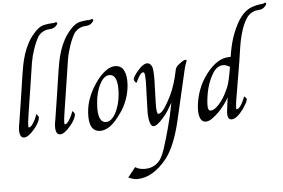

<svg xmlns="http://www.w3.org/2000/svg" viewBox="-82 -1141 2535 1721"><g transform="rotate(-5 1186.0 -280.5)"><path d="M479 -1006.7Q485.6 -1007.7 490.3 -998.2Q494.9 -988.7 469.2 -966.2Q454.9 -954.9 442.8 -952.6Q430.8 -950.3 417.9 -948.7Q390.3 -948.7 363.1 -935.6Q335.9 -922.6 314.4 -894.9Q287.2 -848.7 265.4 -784.9Q243.6 -721 233.8 -661.5Q217.9 -556.4 199.2 -435.4Q180.5 -314.4 164.1 -209.7Q160 -182.1 157.4 -162.8Q154.9 -143.6 153.3 -132.3Q148.7 -87.2 156.4 -87.2Q172.8 -87.2 193.3 -117.9Q206.7 -138.5 215.4 -156.4Q224.1 -174.4 232.3 -200Q253.3 -183.6 253.3 -167.7Q251.3 -146.7 236.2 -118.5Q221 -90.3 196.4 -63.1Q143.6 -1.5 106.7 -1.5Q64.1 -1.5 66.2 -79Q67.7 -90.3 68.5 -102.3Q69.2 -114.4 72.8 -127.2Q90.3 -235.9 107.2 -346.2Q124.1 -456.4 140 -564.1Q145.1 -600 154.1 -646.7Q163.1 -693.3 179 -744.1Q194.9 -794.9 221.8 -844.9Q248.7 -894.9 288.7 -936.9Q330.8 -982.1 368.7 -990.3Q406.7 -998.5 436.9 -1000Q450.3 -1000 458.2 -1000.8Q466.2 -1001.5 470.8 -1003.6Q477.4 -1005.1 479 -1006.7Z M803.1 -1006.7Q809.7 -1007.7 814.4 -998.2Q819 -988.7 793.3 -966.2Q779 -954.9 766.9 -952.6Q754.9 -950.3 742.1 -948.7Q714.4 -948.7 687.2 -935.6Q660 -922.6 638.5 -894.9Q611.3 -848.7 589.5 -784.9Q567.7 -721 557.9 -661.5Q542.1 -556.4 523.3 -435.4Q504.6 -314.4 488.2 -209.7Q484.1 -182.1 481.5 -162.8Q479 -143.6 477.4 -132.3Q472.8 -87.2 480.5 -87.2Q496.9 -87.2 517.4 -117.9Q530.8 -138.5 539.5 -156.4Q548.2 -174.4 556.4 -200Q577.4 -183.6 577.4 -167.7Q575.4 -146.7 560.3 -118.5Q545.1 -90.3 520.5 -63.1Q467.7 -1.5 430.8 -1.5Q388.2 -1.5 390.3 -79Q391.8 -90.3 392.6 -102.3Q393.3 -114.4 396.9 -127.2Q414.4 -235.9 431.3 -346.2Q448.2 -456.4 464.1 -564.1Q469.2 -600 478.2 -646.7Q487.2 -693.3 503.1 -744.1Q519 -794.9 545.9 -844.9Q572.8 -894.9 612.8 -936.9Q654.9 -982.1 692.8 -990.3Q730.8 -998.5 761 -1000Q774.4 -1000 782.3 -1000.8Q790.3 -1001.5 794.9 -1003.6Q801.5 -1005.1 803.1 -1006.7Z M784.1 -245.1Q770.8 -75.9 851.8 -75.9Q875.4 -75.9 897.2 -94.4Q919 -112.8 936.9 -145.1Q955.9 -182.1 968.2 -225.6Q980.5 -269.2 984.1 -322.6Q994.9 -492.3 915.9 -492.3Q866.2 -492.3 830.3 -422.6Q790.3 -348.7 784.1 -245.1ZM970.8 -129.2Q880.5 -1.5 793.3 -1.5Q684.1 -1.5 696.9 -175.9Q701.5 -243.6 727.4 -309.7Q753.3 -375.9 796.9 -438.5Q838.5 -498.5 884.4 -533.1Q930.3 -567.7 972.3 -567.7Q1027.2 -567.7 1051.3 -521.8Q1075.4 -475.9 1070.8 -393.3Q1066.2 -325.6 1041.8 -257.9Q1017.4 -190.3 970.8 -129.2Z M1611.3 -545.1Q1601.5 -521 1593.3 -487.9Q1585.1 -454.9 1575.4 -409.7L1488.2 -32.3Q1436.9 187.2 1354.9 296.4Q1227.7 457.9 1082.1 457.9Q1051.8 457.9 1004.6 436.9L1073.8 349.7Q1093.3 363.1 1115.9 367.9Q1138.5 372.8 1161 372.8Q1249.7 372.8 1301.5 301.5Q1325.6 264.1 1348.2 193.3Q1370.8 122.6 1396.9 25.6Q1409.7 -21 1422.6 -76.7Q1435.4 -132.3 1448.2 -198.5Q1428.7 -163.1 1406.9 -129Q1385.1 -94.9 1362.6 -70.8Q1303.1 -1.5 1272.3 -1.5Q1249.7 -1.5 1239.2 -37.9Q1228.7 -74.4 1227.7 -121Q1230.3 -188.7 1232.1 -262.8Q1233.8 -336.9 1236.9 -405.1Q1236.9 -433.8 1234.4 -461.3Q1231.8 -488.7 1222.6 -490.3Q1206.2 -493.3 1189.2 -469.2Q1172.3 -445.1 1151.8 -401.5Q1140.5 -409.7 1136.2 -417.7Q1131.8 -425.6 1130.3 -433.8Q1128.7 -443.6 1144.1 -467.9Q1159.5 -492.3 1182.1 -516.4Q1225.6 -567.7 1261 -567.7Q1277.4 -567.7 1288.5 -557.2Q1299.5 -546.7 1306.2 -530.8Q1315.9 -496.4 1314.4 -411.3Q1312.8 -363.1 1311.3 -313.6Q1309.7 -264.1 1308.2 -214.4Q1306.2 -157.9 1310.3 -132.8Q1314.4 -107.7 1322.6 -107.7Q1340.5 -107.7 1362.8 -132.1Q1385.1 -156.4 1412.8 -207.7Q1443.1 -260 1462.6 -310.8Q1482.1 -361.5 1495.4 -412.8L1509.7 -472.8Q1509.7 -475.9 1510.5 -477.4Q1511.3 -479 1511.3 -482.1Q1515.9 -511.3 1542.6 -532.3Q1569.2 -553.3 1586.7 -563.1Q1598.5 -569.2 1607.2 -569.2Q1615.9 -569.2 1617.4 -561.5Z M1941.5 -256.4Q1959.5 -290.3 1969.2 -325.1Q1979 -360 1988.2 -409.7L1999.5 -470.8Q1968.7 -492.3 1937.9 -492.3Q1873.8 -492.3 1828.7 -400Q1779 -305.1 1768.7 -164.1Q1764.1 -96.4 1791.8 -96.4Q1815.9 -96.4 1841.5 -117.4Q1867.2 -138.5 1888.2 -166.7Q1909.2 -194.9 1923.6 -220.8Q1937.9 -246.7 1941.5 -256.4ZM2361 -1017.9Q2367.2 -1021 2371.3 -1010.5Q2375.4 -1000 2349.7 -975.9Q2335.4 -963.1 2322.3 -960.5Q2309.2 -957.9 2296.4 -956.4Q2268.7 -956.4 2238.2 -940.3Q2207.7 -924.1 2188.2 -893.3Q2161 -850.3 2143.8 -799.5Q2126.7 -748.7 2116.4 -697.7Q2106.2 -646.7 2099.7 -598.5Q2093.3 -550.3 2086.7 -511.3Q2080.5 -470.8 2072.3 -425.6Q2064.1 -380.5 2056.9 -335.4Q2049.7 -290.3 2042.6 -248.5Q2035.4 -206.7 2030.3 -175.9Q2026.7 -160 2025.1 -139.7Q2023.6 -119.5 2022.6 -107.7Q2020.5 -87.2 2025.1 -87.2Q2059.5 -87.2 2103.1 -196.4Q2126.7 -177.4 2123.6 -167.7Q2122.6 -154.9 2111 -133.8Q2099.5 -112.8 2081.5 -85.6Q2051.3 -45.1 2024.6 -23.3Q1997.9 -1.5 1973.8 -1.5Q1933.8 -1.5 1937.9 -67.7Q1937.9 -72.8 1939 -80Q1940 -87.2 1941.5 -100.8Q1943.1 -114.4 1946.4 -138.7Q1949.7 -163.1 1954.4 -201.5Q1937.9 -169.2 1914.9 -139.5Q1891.8 -109.7 1864.1 -79Q1826.7 -42.1 1796.9 -21.8Q1767.2 -1.5 1741.5 -1.5Q1707.7 -1.5 1692.3 -36.2Q1676.9 -70.8 1680.5 -132.3Q1686.7 -212.8 1714.1 -287.9Q1741.5 -363.1 1790.3 -427.2Q1890.3 -560 2001 -560H2012.3Q2013.8 -564.1 2015.6 -573.8Q2017.4 -583.6 2020.5 -605.1Q2026.7 -640 2037.4 -682.1Q2048.2 -724.1 2064.9 -767.7Q2081.5 -811.3 2105.1 -854.9Q2128.7 -898.5 2162.6 -935.9Q2203.1 -975.9 2244.9 -989.7Q2286.7 -1003.6 2315.9 -1006.7Q2340 -1006.7 2352.8 -1012.8Q2359.5 -1016.4 2361 -1017.9Z"/></g></svg>

Font: MM Jasmine
Style: Regular
Weight: 400
Designer: Khon Soe Zaw Thu
Version: Version 1.00 July 11, 2016, initial release